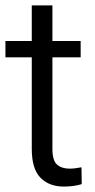

<svg xmlns="http://www.w3.org/2000/svg" viewBox="-21 -677 348 707"><path d="M235 -56Q254 -56 279 -61L280 1Q251 10 214 10Q160 10 128 -22.5Q96 -55 96 -129V-466H-1V-526H96V-657H172V-526H276V-466H172V-129Q172 -86 189 -71Q206 -56 235 -56Z"/></svg>

Font: Freesentation 4 Regular
Style: Regular
Weight: 400
Designer: glyphs from Roboto by Christian Robertson / Hangul glyphs from Noto Sans CJK(Source Han Sans) by Jang Soo-young and Kang
Foundry: PT&
Version: Version 2.001